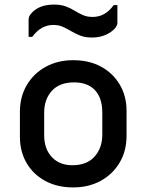

<svg xmlns="http://www.w3.org/2000/svg" viewBox="-20 -808 640 839"><path d="M300 -545Q370 -545 422 -516.5Q474 -488 503.5 -438Q533 -388 533 -323V-215Q533 -148 502.5 -97Q472 -46 419.5 -17.5Q367 11 300 11Q230 11 177.5 -17.5Q125 -46 96 -96Q67 -146 67 -211V-319Q67 -386 97.5 -437Q128 -488 180.5 -516.5Q233 -545 300 -545ZM304 -448Q240 -448 206.5 -411Q173 -374 173 -315V-218Q173 -155 209 -119Q242 -86 296 -86Q360 -86 393.5 -124Q427 -162 427 -219V-316Q427 -382 393 -416Q361 -448 304 -448ZM385 -734Q440 -734 477 -786H493V-710Q493 -703 491.5 -699Q490 -695 485 -687Q469 -668 442.5 -656Q416 -644 382 -644Q352 -644 330.5 -652.5Q309 -661 291.5 -671.5Q274 -682 255.5 -690.5Q237 -699 213 -699Q159 -699 121 -647H105V-722Q105 -735 113 -745Q146 -788 216 -788Q246 -788 267.5 -780Q289 -772 306.5 -761Q324 -750 342.5 -742Q361 -734 385 -734Z"/></svg>

Font: Recursive Sn Lnr St Med
Style: Regular
Weight: 500
Version: Version 1.085;hotconv 1.1.0;makeotfexe 2.6.0; ttfautohint (v